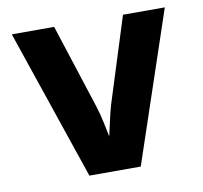

<svg xmlns="http://www.w3.org/2000/svg" viewBox="-66 -621 733 692"><g transform="rotate(-10 300.0 -275.0)"><path d="M207 0 20 -550H175L275 -241Q284 -213 291 -180Q298 -147 302 -127Q307 -147 314 -180Q321 -213 329 -240L427 -550H580L395 0Z"/></g></svg>

Font: NKDuy Mono ExtraBold
Style: Regular
Weight: 800
Monospace: yes
Designer: NKDuy
Foundry: NKDuy
Version: Version 2.251; ttfautohint (v1.8.4.7-5d5b)